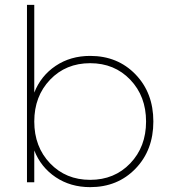

<svg xmlns="http://www.w3.org/2000/svg" viewBox="-20 -750 702 790"><path d="M91 -730H121V-369Q148 -438 209 -479Q270 -520 351 -520Q464 -520 537.5 -444Q611 -368 611 -250Q611 -132 537.5 -56Q464 20 351 20Q270 20 209 -21Q148 -62 121 -131V0H91ZM581 -250Q581 -354 516 -422Q451 -490 351 -490Q251 -490 186 -422Q121 -354 121 -250Q121 -146 186 -78Q251 -10 351 -10Q451 -10 516 -78Q581 -146 581 -250Z"/></svg>

Font: Metropolitano Thin
Style: Regular
Weight: 250
Designer: Fonts by Alex Slobzheninov & Chris M. Simpson / Changes by Cristiano Sobral
Foundry: Fonts by Alex Slobzheninov & Chris M. Simpson / Changes by Cristiano Sobral
Version: Version 1.00;August 30, 2020;FontCreator 13.0.0.2681 64-bit